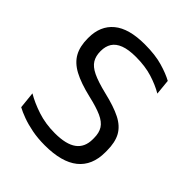

<svg xmlns="http://www.w3.org/2000/svg" viewBox="-186 -766 893 893"><g transform="rotate(45 260.5 -319.0)"><path d="M253.5 11.5Q207.5 11.5 169.2 4Q131 -3.5 101 -14.5Q71 -25.5 51 -36.5L42.5 -119Q81 -96 133.2 -78.8Q185.5 -61.5 247 -61.5Q321 -61.5 356.5 -87.8Q392 -114 392 -166.5V-174.5Q392 -209 378 -231Q364 -253 330.8 -268Q297.5 -283 240.5 -296Q168.5 -313 125.2 -336.2Q82 -359.5 62.8 -394.5Q43.5 -429.5 43.5 -481.5V-486Q43.5 -564.5 95 -607.2Q146.5 -650 251 -650Q319.5 -650 367.8 -636Q416 -622 446.5 -605L454 -529Q418.5 -550 371.2 -564.8Q324 -579.5 263 -579.5Q214.5 -579.5 184.5 -568Q154.5 -556.5 141 -535Q127.5 -513.5 127.5 -483V-481Q127.5 -450 140.8 -428Q154 -406 187.2 -390Q220.5 -374 282 -359Q352.5 -342.5 395 -321Q437.5 -299.5 456.8 -265Q476 -230.5 476 -175V-164.5Q476 -78 420.2 -33.2Q364.5 11.5 253.5 11.5Z"/></g></svg>

Font: Anek Latin Medium
Style: Regular
Weight: 400
Version: Version 1.003